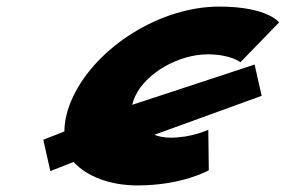

<svg xmlns="http://www.w3.org/2000/svg" viewBox="-20 -548 867 583"><path d="M610.8 -383C680.3 -383 710 -359 710 -359L827.5 -480C827.5 -480 792.3 -528 645.7 -528C466.9 -528 273.9 -406 202.1 -255C184.1 -217.2 175.7 -181.4 175.5 -148.8L111.5 -123.6L132.8 -28.5L203.3 -56.1C244.6 -11.9 313.4 15 398.1 15C534.1 15 614 -31 614 -31L612.5 -154C612.5 -154 562.6 -130 498.5 -130C479.5 -130 462.7 -133.1 448.6 -138.7L774.5 -257L753.1 -352L381.8 -229.8C383.5 -238.6 386.6 -247.7 391.1 -257C424.3 -327 523 -383 610.8 -383Z"/></svg>

Font: Hussar
Style: BdSuprExtOblFive
Weight: 700
Foundry: Cannot Into Space Fonts
Version: Version 2.00